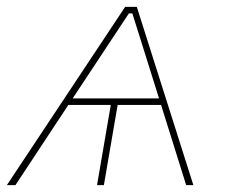

<svg xmlns="http://www.w3.org/2000/svg" viewBox="-36 -540 660 560"><path d="M528 0H507L431 -243L350 -501H340L170 -244L9 0H-16L329 -520H363ZM156 -253H446L442 -234H152ZM267 0H247L288 -239H308Z"/></svg>

Font: Fixel Italic Variable Display Thin
Style: Italic
Weight: 100
Italic angle: -10°
Designer: AlfaBravo + MacPaw
Foundry: Kyrylo Tkachov, Marchela Mozhyna, Serhii Makarenko, Maria Weinstein, Zakhar Kryvoshyya
Version: Version 1.210;Glyphs 3.2 (3217)